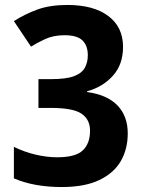

<svg xmlns="http://www.w3.org/2000/svg" viewBox="-20 -810 575 774"><path d="M229 -56Q174 -56 126 -64.5Q78 -73 36 -91V-218Q79 -197 124 -186.5Q169 -176 211 -176Q285 -176 314 -204Q343 -232 343 -283Q343 -328 309 -351.5Q275 -375 184 -375H135V-491H186Q247 -491 278.5 -503Q310 -515 322 -537Q334 -559 334 -587Q334 -626 312.5 -647Q291 -668 240 -668Q195 -668 161 -652Q127 -636 105 -622L36 -725Q80 -753 130.5 -771.5Q181 -790 252 -790Q357 -790 416.5 -745.5Q476 -701 476 -621Q476 -550 435 -504.5Q394 -459 331 -442V-439Q412 -428 453.5 -385Q495 -342 495 -272Q495 -210 467.5 -161.5Q440 -113 381 -84.5Q322 -56 229 -56Z"/></svg>

Font: Noto Sans Malayalam UI SemiCondensed
Style: Bold
Weight: 700
Width: 4
Designer: Jelle Bosma - Monotype Design Team
Foundry: Monotype Imaging Inc.
Version: Version 2.104; ttfautohint (v1.8.4.7-5d5b)